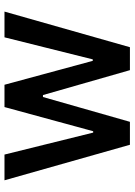

<svg xmlns="http://www.w3.org/2000/svg" viewBox="105 -690 585 835"><g transform="rotate(-90 397.5 -272.5)"><path d="M764.6 -545.5 609.7 0H509.9L401.6 -378.2H393.1L285.2 0H185.4L30.9 -545.5H142.8L238.3 -159.8H244.3L349.4 -545.5H446.4L550.4 -161.6H556.8L652.7 -545.5Z"/></g></svg>

Font: Interface Medium
Style: Regular
Weight: 500
Designer: Rasmus Andersson
Foundry: rsms
Version: Version 1.8